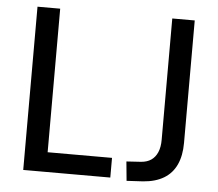

<svg xmlns="http://www.w3.org/2000/svg" viewBox="-51 -762 937 826"><g transform="rotate(5 417.5 -348.5)"><path d="M78 0V-705H176V-85H454V0ZM525 8 517 -75 580 -79Q606 -81 623.5 -93Q641 -105 650.5 -127Q660 -149 660 -181V-705H757V-176Q757 -121 739 -82Q721 -43 685 -21.5Q649 0 596 4Z"/></g></svg>

Font: Nunito Sans 10pt Condensed SemiBold
Style: Regular
Weight: 600
Width: 3
Designer: Vernon Adams
Foundry: Vernon Adams
Version: Version 3.101;gftools[0.9.27]